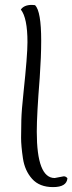

<svg xmlns="http://www.w3.org/2000/svg" viewBox="-20 -770 295 783"><path d="M92 -598Q92 -697 65 -731Q78 -750 110 -750Q116 -750 123 -749Q148 -724 148 -604Q148 -539 142 -453Q130 -303 130 -233Q130 -44 203 -44Q203 -44 240 -51Q249 -51 255 -43Q252 -7 196.5 -7Q141 -7 111 -40.5Q81 -74 73.5 -124.5Q66 -175 66 -208Q66 -241 67 -280.5Q68 -320 76 -394Q92 -544 92 -598Z"/></svg>

Font: Handlee
Style: Regular
Weight: 400
Designer: Joe Prince
Foundry: Joe Prince
Version: Version 1.001